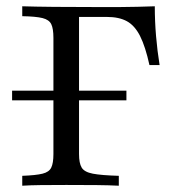

<svg xmlns="http://www.w3.org/2000/svg" viewBox="-20 -591 554 611"><path d="M18.5 -271.8V-302.4H382.3V-271.8ZM50.8 0V-31.5Q94.4 -33.1 115.3 -38.3Q136.3 -43.5 143.1 -57.7Q150 -71.8 150 -100.8V-470.2Q150 -500 143.1 -514.1Q136.3 -528.2 115.3 -533.5Q94.4 -538.7 50.8 -539.5V-571Q129 -568.5 298.4 -568.5Q327.4 -568.5 357.7 -568.5Q387.9 -568.5 417.7 -569.4Q447.6 -570.2 472.6 -571Q472.6 -523.4 476.6 -476.2Q480.6 -429 487.9 -383.9H455.6Q442.7 -442.7 425.8 -476.2Q408.9 -509.7 383.9 -523.4Q358.9 -537.1 320.2 -537.1H231.5V-100.8Q231.5 -71.8 239.9 -57.7Q248.4 -43.5 275.4 -38.3Q302.4 -33.1 358.1 -31.5V0Q327.4 -1.6 287.1 -2Q246.8 -2.4 191.1 -2.4Q143.5 -2.4 109.7 -2Q75.8 -1.6 50.8 0Z"/></svg>

Font: Playfair 12pt
Style: Regular
Weight: 400
Designer: Claus Eggers Sørensen
Foundry: Claus Eggers Sørensen
Version: Version 2.000;gftools[0.9.28]